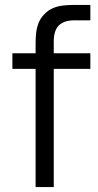

<svg xmlns="http://www.w3.org/2000/svg" viewBox="-20 -755 395 775"><path d="M197 0H123.7V-580Q123.7 -600.8 125.8 -621.3Q128 -641.8 135.1 -660.7Q142.2 -679.5 157 -695.7Q173.3 -713.3 192.9 -721.8Q212.5 -730.2 233.7 -732.6Q254.8 -735 275.7 -735H344.7V-673H280.7Q238.7 -673 217.8 -652.6Q197 -632.2 197 -588ZM344.7 -477H30V-540H344.7Z"/></svg>

Font: Manrope Variable Light
Style: Regular
Weight: 200
Designer: Mikhail Sharanda
Foundry: Mikhail Sharanda
Version: Version 4.505